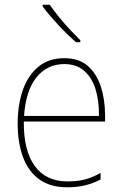

<svg xmlns="http://www.w3.org/2000/svg" viewBox="-20 -785 521 815"><path d="M253 -538Q316 -538 353.5 -504.5Q391 -471 408.5 -416Q426 -361 426 -295V-269H81Q80 -146 127.5 -80.5Q175 -15 266 -15Q306 -15 337.5 -22.5Q369 -30 407 -51V-23Q376 -7 342 1.5Q308 10 266 10Q192 10 145.5 -24.5Q99 -59 77 -120Q55 -181 55 -261Q55 -339 76.5 -401.5Q98 -464 142 -501Q186 -538 253 -538ZM253 -513Q181 -513 135.5 -457.5Q90 -402 82 -293H400Q401 -357 385.5 -406.5Q370 -456 337 -484.5Q304 -513 253 -513ZM191 -765Q207 -742 229 -714.5Q251 -687 275.5 -661Q300 -635 321 -614V-606H302Q284 -622 264.5 -641Q245 -660 226.5 -680Q208 -700 191 -720Q174 -740 161 -758V-765Z"/></svg>

Font: Noto Sans Khmer SemiCondensed Thin
Style: Regular
Weight: 250
Width: 4
Designer: Danh Hong and the Monotype Design Team
Foundry: Monotype Imaging Inc.
Version: Version 2.004